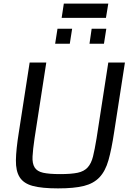

<svg xmlns="http://www.w3.org/2000/svg" viewBox="-20 -1034 747 1062"><path d="M579 -688H671L611 -301Q597 -208 580 -148Q563 -88 530.5 -53.5Q498 -19 444 -5.5Q390 8 301 8Q212 8 161.5 -5.5Q111 -19 89 -53.5Q67 -88 68 -148Q69 -208 84 -301L144 -688H236L171 -268Q162 -207 160 -168.5Q158 -130 171.5 -108Q185 -86 218.5 -78.5Q252 -71 313 -71Q374 -71 409.5 -78.5Q445 -86 465 -108Q485 -130 494.5 -168.5Q504 -207 514 -268ZM285 -792 298 -875H379L366 -792ZM475 -792 487 -875H568L555 -792ZM321 -935 333 -1014H579L566 -935Z"/></svg>

Font: Azeri Sans
Style: Italic
Weight: 400
Designer: Hector Gatti & Omnibus-Type (original fonts) / Cristiano Sobral (main changes and remastering)
Foundry: Omnibus-Type
Version: Version 0.07;August 21, 2020;FontCreator 13.0.0.2681 64-bit;